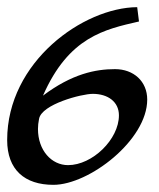

<svg xmlns="http://www.w3.org/2000/svg" viewBox="-22 -521 443 536"><path d="M299 -328C245 -328 179 -315 98 -254C170 -418 270 -439 366 -461L361 -501C211 -500 -2 -349 -2 -130C-2 -47 47 -5 127 -5C227 -5 389 -130 389 -243C389 -294 351 -328 299 -328ZM168 -60C122 -60 84 -101 84 -161C84 -170 85 -179 87 -189C94 -230 206 -259 237 -259C279 -259 310 -237 310 -199C310 -132 236 -60 168 -60Z"/></svg>

Font: Marck Script
Style: Regular
Weight: 400
Designer: Denis Masharov, Marck Fogel
Foundry: Denis Masharov
Version: Version 1.002